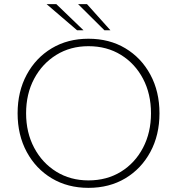

<svg xmlns="http://www.w3.org/2000/svg" viewBox="-20 -897 855 927"><path d="M407 10Q307 10 230 -36Q153 -82 109 -163.5Q65 -245 65 -350Q65 -455 109 -536.5Q153 -618 230 -664Q307 -710 407 -710Q508 -710 585 -664Q662 -618 706 -536.5Q750 -455 750 -350Q750 -245 706 -163.5Q662 -82 585 -36Q508 10 407 10ZM407 -26Q496 -26 564 -68Q632 -110 670.5 -183.5Q709 -257 709 -350Q709 -444 670.5 -517Q632 -590 564 -632Q496 -674 407 -674Q320 -674 252 -632Q184 -590 145 -517Q106 -444 106 -350Q106 -257 145 -183.5Q184 -110 252 -68Q320 -26 407 -26ZM352 -751 205 -877H252L383 -751ZM484 -751 357 -877H400L513 -751Z"/></svg>

Font: REM Thin
Style: Regular
Weight: 250
Designer: Octavio Pardo
Foundry: Ashler Design
Version: Version 1.005;gftools[0.9.28]